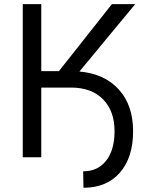

<svg xmlns="http://www.w3.org/2000/svg" viewBox="-20 -747 719 912"><path d="M88.1 0V-727.3H176.1V-409.1H259.9L511.4 -727.3H622.2L357.2 -407.3Q476.9 -396.7 544.6 -321.7Q612.2 -246.8 612.2 -123.6Q612.2 1.4 549.4 73.2Q486.5 144.9 376.4 144.9L375 66.8Q444.6 66.8 484.4 16Q524.1 -34.8 524.1 -123.6Q524.1 -220.2 469.1 -275.6Q414.1 -331 318.2 -331H176.1V0Z"/></svg>

Font: Inter Alia
Style: Regular
Weight: 400
Designer: Rasmus Andersson (Latin, Greek, Cyrillic etc.) and Evan from Shavian.info (Shavian, old style figures)
Foundry: Shavian.info
Version: Version 0.001;git-37ab20767